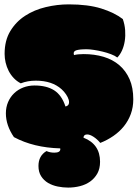

<svg xmlns="http://www.w3.org/2000/svg" viewBox="-20 -663 627 875"><path d="M436 74.2Q436 105.5 423.6 127.7Q411.1 149.9 390.9 164.3Q370.6 178.7 344.5 185.3Q318.4 191.9 290.5 191.9Q267.1 191.9 242.9 187Q218.8 182.1 199.2 170.7Q179.7 159.2 167.5 140.1Q155.3 121.1 155.3 93.3Q155.3 46.9 191.9 25.4Q207.5 32.7 227.5 32.7Q254.9 32.7 254.9 16.6Q254.9 13.7 254.4 13.2Q132.8 9.8 43.5 -38.1Q6.8 -91.8 6.8 -146.5Q6.8 -174.3 16.8 -197.8Q26.9 -221.2 44.4 -238Q62 -254.9 85.9 -264.2Q109.9 -273.4 137.2 -273.4Q192.4 -273.4 227.1 -251.2Q261.7 -229 278.3 -177.7Q290 -180.2 293.2 -188.7Q296.4 -197.3 293 -208.7Q289.6 -220.2 281 -232.9Q272.5 -245.6 260.7 -256.3Q217.3 -295.4 143.1 -295.4Q105.5 -295.4 74.7 -283.2Q56.6 -292.5 42.7 -307.1Q28.8 -321.8 19.5 -339.8Q10.3 -357.9 5.6 -377.9Q1 -397.9 1 -417.5Q1 -478.5 26.9 -521.2Q52.7 -564 94.5 -591.1Q136.2 -618.2 188.5 -630.6Q240.7 -643.1 293.5 -643.1Q381.3 -643.1 441.4 -624.3Q501.5 -605.5 539.6 -576.2Q548.3 -551.8 550.3 -525.9Q552.2 -500 548.6 -476.3Q544.9 -452.6 536.1 -433.1Q527.3 -413.6 514.6 -400.9Q503.9 -409.2 485.8 -416Q467.8 -422.9 447.8 -427.7Q427.7 -432.6 408.4 -435.5Q389.2 -438.5 375.5 -438.5Q357.9 -438.5 346.2 -437.3Q334.5 -436 327.9 -433.8Q321.3 -431.6 318.6 -428.2Q315.9 -424.8 315.9 -420.4Q315.9 -416 317.4 -412.1Q334.5 -416.5 361.3 -416.5Q410.6 -416.5 452.1 -404.1Q493.7 -391.6 523.7 -366Q553.7 -340.3 570.6 -301.8Q587.4 -263.2 587.4 -210.4Q587.4 -174.3 576.2 -143.6Q564.9 -112.8 544.7 -87.6Q524.4 -62.5 496.8 -43.5Q469.2 -24.4 437 -11.7Q422.9 -28.8 406.2 -39.6Q389.6 -50.3 377.4 -50.3Q361.3 -50.3 360.4 -35.6Q436 -6.3 436 74.2Z"/></svg>

Font: Modak sl
Style: Regular
Weight: 400
Designer: Sarang Kulkarni, Maithili Shingre, Noopur Datye
Foundry: Ek Type
Version: Version 1.036;PS Version 1.000;hotconv 1.0.79;makeotf.lib2.5